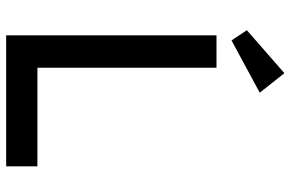

<svg xmlns="http://www.w3.org/2000/svg" viewBox="-184 -782 966 639"><g transform="rotate(90 299.5 -463.0)"><path d="M534 0H98V-700H206V-78L178 -104H534ZM81 -801 224 -926 289 -844 115 -750Z"/></g></svg>

Font: Lexend
Style: Regular
Weight: 400
Designer: Thomas Jockin
Foundry: Lexend
Version: Version 1.000